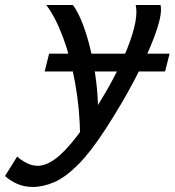

<svg xmlns="http://www.w3.org/2000/svg" viewBox="-95 -508 687 755"><path d="M438.5 -488.3H536.1Q538.1 -481.9 538.1 -470.7Q538.1 -432.6 510.7 -360.4Q483.4 -288.1 434.3 -194.6Q385.3 -101.1 319.8 0Q261.2 90.3 211.9 139.6Q162.6 189 118.9 208Q75.2 227.1 33.7 227.1Q0.5 227.1 -26.6 215.3Q-53.7 203.6 -75.2 184.1L-27.3 107.4Q-15.1 119.6 7.3 131.8Q29.8 144 53.7 144Q85 144 122.3 116.9Q159.7 89.8 207.5 27.6Q255.4 -34.7 316.9 -139.2Q351.6 -197.8 379.6 -257.6Q407.7 -317.4 424.6 -370.6Q441.4 -423.8 441.4 -461.9Q441.4 -476.6 438.5 -488.3ZM86.9 -488.3H191.9Q212.4 -460.4 230.2 -414.1Q248 -367.7 261.5 -310.3Q274.9 -252.9 282.7 -191.7Q290.5 -130.4 290.5 -73.2L220.2 30.8Q218.8 -81.5 200.4 -182.1Q182.1 -282.7 152.6 -361.8Q123 -440.9 86.9 -488.3ZM80.6 -227.1 98.1 -296.9H571.8L554.2 -227.1Z"/></svg>

Font: Andika
Style: Italic
Weight: 400
Italic angle: -14°
Designer: Victor Gaultney, Annie Olsen, Julie Remington, Don Collingsworth, Eric Hays, Becca Hirsbrunner
Foundry: SIL International
Version: Version 6.101